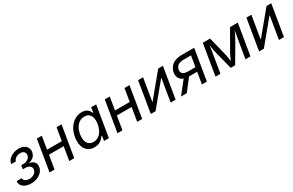

<svg xmlns="http://www.w3.org/2000/svg" viewBox="151 -1730 4458 2921"><g transform="rotate(-30 2380.0 -269.0)"><path d="M198.7 6.3Q144 6.3 101.8 -11.2Q59.6 -28.8 37.8 -60.8Q16.1 -92.8 22.5 -136.2H111.3Q107.9 -106.9 137.2 -87.4Q166.5 -67.9 210.9 -67.9Q243.7 -67.9 270.3 -79.1Q296.9 -90.3 314.7 -110.4Q332.5 -130.4 336.4 -155.3Q343.3 -195.8 313.7 -220.2Q284.2 -244.6 228.5 -244.6H192.4L202.6 -310.1H238.8Q286.6 -310.1 321 -334Q355.5 -357.9 361.3 -396.5Q366.7 -432.6 344.7 -455.1Q322.8 -477.5 280.8 -477.5Q239.3 -477.5 204.6 -456.8Q169.9 -436 163.1 -401.9H78.1Q86.4 -445.8 117.7 -479Q148.9 -512.2 195.3 -530.5Q241.7 -548.8 293.5 -548.8Q347.2 -548.8 384 -529.1Q420.9 -509.3 437.7 -475.3Q454.6 -441.4 447.3 -398.9Q439 -350.6 404.1 -320.3Q369.1 -290 323.7 -281.7L323.2 -277.8Q382.8 -268.6 409.2 -234.6Q435.5 -200.7 426.8 -148.9Q419.4 -103.5 387.2 -68.4Q355 -33.2 305.9 -13.4Q256.8 6.3 198.7 6.3Z M940.4 -318.8 926.8 -238.3H627.4L641.1 -318.8ZM698.7 -542.5 608.9 0H521.5L611.3 -542.5ZM1044.9 -542.5 955.1 0H867.7L957.5 -542.5Z M1308.1 11.7Q1240.7 11.7 1194.3 -23.2Q1147.9 -58.1 1129.4 -121.3Q1110.8 -184.6 1124.5 -270.5Q1139.2 -356.4 1179 -418.9Q1218.8 -481.4 1276.6 -515.6Q1334.5 -549.8 1402.3 -549.8Q1453.1 -549.8 1481.4 -533.2Q1509.8 -516.6 1523.7 -494.9Q1537.6 -473.1 1544.9 -456.5H1551.8L1565.9 -542.5H1653.3L1563.5 0H1478.5L1492.2 -84H1482.9Q1469.2 -65.9 1447.5 -43.7Q1425.8 -21.5 1391.8 -4.9Q1357.9 11.7 1308.1 11.7ZM1335.4 -66.9Q1384.8 -66.9 1423.3 -92.8Q1461.9 -118.7 1487.3 -164.8Q1512.7 -210.9 1522.5 -271.5Q1532.7 -331.5 1522.5 -376.5Q1512.2 -421.4 1482.2 -446.5Q1452.1 -471.7 1402.3 -471.7Q1351.1 -471.7 1311.8 -445.1Q1272.5 -418.5 1247.6 -373.3Q1222.7 -328.1 1213.4 -271.5Q1204.1 -213.4 1214.1 -167Q1224.1 -120.6 1254.4 -93.8Q1284.7 -66.9 1335.4 -66.9Z M2133.8 -318.8 2120.1 -238.3H1820.8L1834.5 -318.8ZM1892.1 -542.5 1802.2 0H1714.8L1804.7 -542.5ZM2238.3 -542.5 2148.4 0H2061L2150.9 -542.5Z M2736.3 0H2648.4L2713.9 -392.6H2708L2383.3 0H2299.8L2389.6 -542.5H2477.1L2412.1 -148.4H2417.5L2743.2 -542.5H2826.2Z M3285.2 0H3198.2L3275.4 -466.3H3150.9Q3081.1 -466.3 3046.4 -441.4Q3011.7 -416.5 3003.9 -370.6Q2996.6 -325.7 3023.2 -301.3Q3049.8 -276.9 3118.7 -276.9H3281.2L3269 -203.6H3100.6Q2994.1 -203.6 2949.2 -249.3Q2904.3 -294.9 2916.5 -370.6Q2925.3 -421.9 2954.8 -460.7Q2984.4 -499.5 3034.9 -521Q3085.4 -542.5 3156.2 -542.5H3375ZM2932.1 0H2831.5L3024.4 -245.6H3122.1Z M3436.5 0 3526.4 -542.5H3654.8L3730 -240.2Q3736.8 -212.9 3741.5 -188.5Q3746.1 -164.1 3749.3 -141.8Q3752.4 -119.6 3754.6 -98.9Q3756.8 -78.1 3758.8 -58.1H3743.7Q3752.4 -79.6 3761.5 -100.3Q3770.5 -121.1 3780.8 -143.1Q3791 -165 3803.5 -189.2Q3815.9 -213.4 3831.5 -240.2L4004.9 -542.5H4141.1L4051.3 0H3963.4L4010.3 -282.2Q4014.6 -309.6 4019.8 -338.1Q4024.9 -366.7 4029.8 -395.5Q4034.7 -424.3 4040 -452.4Q4045.4 -480.5 4050.3 -506.8H4060.5Q4042.5 -464.8 4026.1 -430.2Q4009.8 -395.5 3991.2 -360.6Q3972.7 -325.7 3947.3 -282.7L3781.7 0H3704.6L3631.3 -282.7Q3620.6 -325.2 3613.3 -359.6Q3606 -394 3601.3 -429Q3596.7 -463.9 3591.8 -506.8H3604Q3600.1 -478.5 3596.2 -450.7Q3592.3 -422.9 3588.1 -395.5Q3584 -368.2 3579.6 -340.1Q3575.2 -312 3570.3 -282.2L3523.4 0Z M4639.2 0H4551.3L4616.7 -392.6H4610.8L4286.1 0H4202.6L4292.5 -542.5H4379.9L4314.9 -148.4H4320.3L4646 -542.5H4729Z"/></g></svg>

Font: Inter 16pt
Style: Italic
Weight: 400
Italic angle: -9.3988°
Version: Version 4.001;git-66647c0bb